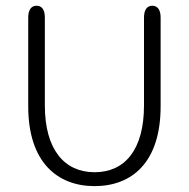

<svg xmlns="http://www.w3.org/2000/svg" viewBox="-20 -639 659 670"><path d="M310 10.5C439.5 10.5 540.5 -71.5 540.5 -268V-578C540.5 -604.5 530 -619 511.5 -619C493 -619 482.5 -604.5 482.5 -578V-271C482.5 -117.5 416.5 -38 310 -38C204.5 -38 136.5 -117.5 136.5 -271V-578C136.5 -604.5 126.5 -619 107.5 -619C89 -619 78.5 -604.5 78.5 -578V-268C78.5 -71.5 181.5 10.5 310 10.5Z"/></svg>

Font: RTM Light Light
Style: Regular
Weight: 300
Designer: after Tyler Finck
Foundry: An Endless Supply
Version: Version 1.000;Glyphs 3.2.1 (3258)